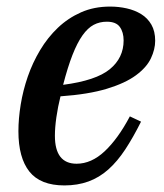

<svg xmlns="http://www.w3.org/2000/svg" viewBox="-20 -552 500 584"><path d="M176 12Q103 12 69.5 -30Q36 -72 36 -153Q36 -191 43 -234Q50 -277 64.5 -319Q79 -361 102 -399.5Q125 -438 156 -467.5Q187 -497 226.5 -514.5Q266 -532 315 -532Q341 -532 365.5 -526.5Q390 -521 409.5 -509Q429 -497 440.5 -477Q452 -457 452 -428Q452 -402 439 -374.5Q426 -347 393.5 -323Q361 -299 305 -282Q249 -265 164 -259Q156 -227 151.5 -195.5Q147 -164 147 -139Q147 -54 213 -54Q258 -54 298.5 -92Q339 -130 375 -198L409 -182Q385 -134 361 -97.5Q337 -61 309.5 -36.5Q282 -12 249 0Q216 12 176 12ZM172 -294Q272 -307 314 -341.5Q356 -376 356 -429Q356 -454 344.5 -470Q333 -486 305 -486Q283 -486 265 -476.5Q247 -467 231 -444.5Q215 -422 200.5 -385Q186 -348 172 -294Z"/></svg>

Font: IBM Plex Serif Medium
Style: Italic
Weight: 500
Italic angle: -14°
Designer: Mike Abbink, Paul van der Laan, Pieter van Rosmalen
Foundry: Bold Monday
Version: Version 2.5